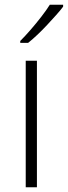

<svg xmlns="http://www.w3.org/2000/svg" viewBox="-20 -786 285 806"><path d="M135 0H88V-531H135ZM245 -758Q233 -742 215.5 -722.5Q198 -703 178.5 -682Q159 -661 138.5 -641.5Q118 -622 98 -606H65V-614Q85 -634 108.5 -661Q132 -688 154 -716.5Q176 -745 189 -766H245Z"/></svg>

Font: Noto Sans Syriac Eastern ExtraLight
Style: Regular
Weight: 250
Designer: Patrick Giasson and the Monotype Design Team
Foundry: Monotype Imaging Inc.
Version: Version 3.001